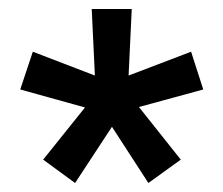

<svg xmlns="http://www.w3.org/2000/svg" viewBox="-20 -756 497 427"><path d="M147 -349 76 -401 169 -517 25 -557 53 -641 191 -588 184 -736H273L266 -588L405 -641L432 -557L289 -518L382 -401L310 -349L229 -474Z"/></svg>

Font: MulishBold
Style: Bold
Weight: 700
Designer: Vernon Adams
Foundry: Vernon Adams
Version: Version 3.602; ttfautohint (v1.8.3)